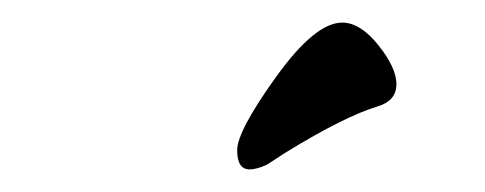

<svg xmlns="http://www.w3.org/2000/svg" viewBox="-20 -695 429 170"><path d="M315 -601Q285 -592 233 -560L216 -549Q207 -545 201 -545Q190 -545 190 -562Q190 -579 224.5 -627Q259 -675 283 -675Q299 -675 315 -655Q331 -635 331 -620.5Q331 -606 315 -601Z"/></svg>

Font: Chicle
Style: Regular
Weight: 400
Designer: Angel Koziupa and Alejandro Paul
Foundry: Angel Koziupa and Alejandro Paul
Version: Version 1.000